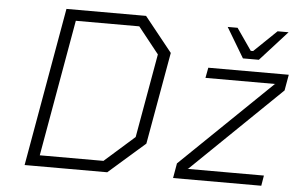

<svg xmlns="http://www.w3.org/2000/svg" viewBox="-51 -813 1378 889"><g transform="rotate(5 637.5 -368.5)"><path d="M477 0H93L223 -737H593L722 -576L646 -148ZM1057 -580 974 -719H1020L1090 -618H1101L1206 -719H1257L1131 -580ZM159 -51H455L594 -174L663 -564L566 -686H271ZM783 0 795 -69 1214 -474 1218 -475H892L901 -523H1275L1262 -449L849 -49L845 -48H1201L1193 0Z"/></g></svg>

Font: Tomorrow Light
Style: Italic
Weight: 300
Italic angle: -10°
Designer: Tony de Marco, Monica Rizzolli
Foundry: Just in Type
Version: Version 2.002